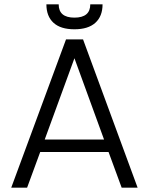

<svg xmlns="http://www.w3.org/2000/svg" viewBox="-20 -873 692 893"><path d="M545.9 0 484.9 -166H167L106 0H32.2L287.1 -689.9H366.2L620.1 0ZM463.9 -224.1 326.2 -602.1 188 -224.1ZM195.8 -853H252.9Q252.9 -791 326.2 -791Q399.9 -791 399.9 -853H457Q457 -797.4 423.6 -767.1Q390.1 -736.8 326.2 -736.8Q261.7 -736.8 228.8 -767.1Q195.8 -797.4 195.8 -853Z"/></svg>

Font: SVN-Poppins Light
Style: Regular
Weight: 300
Designer: Ninad Kale (Devanagari), Jonny Pinhorn (Latin)
Foundry: Indian Type Foundry
Version: Version 3.002 2017